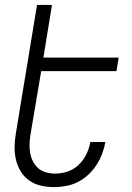

<svg xmlns="http://www.w3.org/2000/svg" viewBox="-20 -755 540 783"><path d="M200 8Q173 8 146.5 2Q120 -4 99 -19Q78 -34 64.5 -56Q51 -78 45 -104Q39 -130 39.5 -157.5Q40 -185 45 -213L131 -735H192L157 -520H464L455 -465H148L104 -204Q101 -185 100.5 -166Q100 -147 103.5 -129Q107 -111 115.5 -95Q124 -79 137 -68Q150 -57 168 -52Q186 -47 205 -47Q230 -47 255.5 -55.5Q281 -64 300.5 -82.5Q320 -101 332 -125.5Q344 -150 348 -174V-176H409V-174Q405 -150 396 -126.5Q387 -103 373 -81.5Q359 -60 339.5 -42Q320 -24 297 -12.5Q274 -1 249 3.5Q224 8 200 8Z"/></svg>

Font: Iosevka Term Curly Lt Obl
Style: Regular
Weight: 300
Italic angle: -9°
Designer: Belleve Invis
Foundry: Belleve Invis
Version: Version 32.3.0